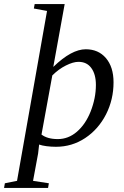

<svg xmlns="http://www.w3.org/2000/svg" viewBox="-90 -714 610 947"><path d="M173 -385H174Q263 -471 333 -471Q395 -471 432 -428Q470 -384 470 -308Q470 -223 433 -150Q395 -76 330 -33Q265 10 186 10Q163 10 139 7Q117 4 103 -1L98 43L73 178L151 190L147 213H-70L-66 190L-6 178L142 -660L77 -672L81 -694H229ZM115 -52 114 -51Q143 -28 195 -28Q247 -28 289 -64Q332 -101 357 -164Q383 -230 383 -295Q383 -348 360 -379Q338 -409 297 -409Q271 -409 235 -391Q199 -373 168 -342Z"/></svg>

Font: Libra Serif Modern
Style: Italic
Weight: 400
Italic angle: -12°
Designer: Stefan Peev, Context Ltd
Foundry: Stefan Peev, Context Ltd
Version: Version 1.000